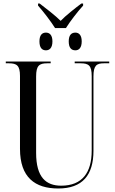

<svg xmlns="http://www.w3.org/2000/svg" viewBox="-20 -1065 656 1095"><path d="M294 -905H356C379 -942 422 -998 454 -1033V-1045H444C412 -1021 353 -975 326 -946C297 -975 238 -1021 206 -1045H197V-1033C228 -998 271 -942 294 -905ZM242 -778C262 -778 279 -791 279 -829C279 -866 262 -879 242 -879C221 -879 205 -866 205 -829C205 -791 221 -778 242 -778ZM410 -778C429 -778 446 -791 446 -829C446 -866 429 -879 410 -879C388 -879 372 -866 372 -829C372 -791 388 -778 410 -778ZM312 10C451 10 513 -67 513 -205V-629C513 -691 530 -704 573 -704H603V-714H406V-704H440C486 -704 503 -691 503 -631V-206C503 -82 450 -6 329 -6C243 -6 186 -53 186 -193V-629C186 -691 204 -704 249 -704H269V-714H13V-704H31C76 -704 94 -691 94 -632V-216C94 -53 180 10 312 10Z"/></svg>

Font: Noto Serif Display Condensed
Style: Regular
Weight: 400
Width: 3
Designer: Monotype Design Team
Foundry: Monotype Imaging Inc.
Version: Version 2.009